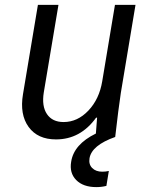

<svg xmlns="http://www.w3.org/2000/svg" viewBox="-20 -560 640 785"><path d="M474 -180Q464 -114 451 0Q355 34 346 87Q342 112 357 127Q372 142 398 142Q412 142 425 139L415 200Q395 205 374 205Q320 205 291.5 176Q263 147 271 101Q282 30 372 -14Q373 -34 377 -79H373Q309 10 209 10Q134 10 97 -41Q60 -92 74 -175L135 -540H219L159 -182Q150 -126 172 -93.5Q194 -61 240 -61Q297 -61 341.5 -108Q386 -155 398 -228L450 -540H534Z"/></svg>

Font: CommitMono
Style: Italic
Weight: 400
Monospace: yes
Designer: Eigil Nikolajsen
Foundry: Eigil Nikolajsen
Version: Version 1.143